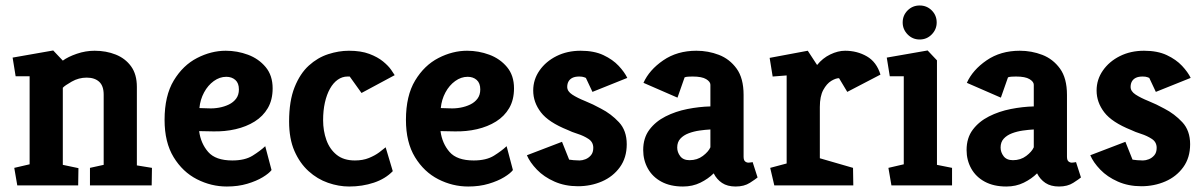

<svg xmlns="http://www.w3.org/2000/svg" viewBox="-20 -676 4390 700"><path d="M43 0 32 -64 88 -77V-398H37L26 -466L174 -492L209 -455Q228 -469 260 -480Q292 -491 325 -491Q367 -491 402 -477Q437 -463 458 -434Q479 -405 479 -359V-73L534 -64L533 0H308V-64L358 -75V-331Q358 -363 341.5 -378Q325 -393 296 -393Q267 -393 241.5 -378.5Q216 -364 209 -356V-75L266 -63L265 0Z M807 4Q750 4 698 -22.5Q646 -49 613 -103Q580 -157 580 -239Q580 -327 613.5 -382.5Q647 -438 698.5 -464.5Q750 -491 803 -491Q845 -491 884 -476.5Q923 -462 948.5 -431.5Q974 -401 974 -354Q974 -312 956.5 -282Q939 -252 908.5 -233Q878 -214 839 -205Q800 -196 757 -197L706 -198Q712 -153 739 -122Q766 -91 827 -91Q873 -91 901 -108.5Q929 -126 947 -143L970 -56Q961 -44 938 -30Q915 -16 881.5 -6Q848 4 807 4ZM707 -282 740 -281Q759 -280 778.5 -283.5Q798 -287 814.5 -295Q831 -303 841 -316.5Q851 -330 851 -350Q851 -373 838 -384.5Q825 -396 805 -396Q781 -396 759.5 -380.5Q738 -365 724 -339Q710 -313 707 -282Z M1253 4Q1215 4 1176 -9.5Q1137 -23 1105 -52Q1073 -81 1053.5 -125.5Q1034 -170 1034 -233Q1034 -308 1054 -358Q1074 -408 1106 -437Q1138 -466 1176.5 -478.5Q1215 -491 1252 -491Q1296 -491 1326.5 -479.5Q1357 -468 1376.5 -452Q1396 -436 1406 -421.5Q1416 -407 1419 -402L1298 -337L1255 -397H1247Q1228 -397 1211.5 -385.5Q1195 -374 1183 -352.5Q1171 -331 1164.5 -302Q1158 -273 1158 -238Q1158 -199 1170 -165.5Q1182 -132 1207.5 -111.5Q1233 -91 1274 -91Q1303 -91 1325 -100Q1347 -109 1362.5 -120.5Q1378 -132 1386 -139L1412 -52Q1385 -24 1343 -10Q1301 4 1253 4Z M1687 4Q1630 4 1578 -22.5Q1526 -49 1493 -103Q1460 -157 1460 -239Q1460 -327 1493.5 -382.5Q1527 -438 1578.5 -464.5Q1630 -491 1683 -491Q1725 -491 1764 -476.5Q1803 -462 1828.5 -431.5Q1854 -401 1854 -354Q1854 -312 1836.5 -282Q1819 -252 1788.5 -233Q1758 -214 1719 -205Q1680 -196 1637 -197L1586 -198Q1592 -153 1619 -122Q1646 -91 1707 -91Q1753 -91 1781 -108.5Q1809 -126 1827 -143L1850 -56Q1841 -44 1818 -30Q1795 -16 1761.5 -6Q1728 4 1687 4ZM1587 -282 1620 -281Q1639 -280 1658.5 -283.5Q1678 -287 1694.5 -295Q1711 -303 1721 -316.5Q1731 -330 1731 -350Q1731 -373 1718 -384.5Q1705 -396 1685 -396Q1661 -396 1639.5 -380.5Q1618 -365 1604 -339Q1590 -313 1587 -282Z M2087 3Q2040 3 2001.5 -14Q1963 -31 1937.5 -57.5Q1912 -84 1901 -110L2029 -159L2055 -94Q2061 -93 2071.5 -92Q2082 -91 2093 -91Q2103 -91 2114.5 -95.5Q2126 -100 2134.5 -110Q2143 -120 2143 -137Q2143 -158 2125.5 -169.5Q2108 -181 2086 -188Q2064 -195 2050 -202Q1980 -230 1952 -266.5Q1924 -303 1924 -346Q1924 -386 1947 -419Q1970 -452 2009 -471.5Q2048 -491 2097 -491Q2146 -491 2180 -475Q2214 -459 2235.5 -436Q2257 -413 2267 -392L2140 -341L2116 -392Q2116 -392 2109.5 -394.5Q2103 -397 2092 -397Q2077 -397 2067.5 -392.5Q2058 -388 2053 -379.5Q2048 -371 2048 -359Q2048 -343 2066.5 -331Q2085 -319 2113.5 -307.5Q2142 -296 2171 -280Q2208 -261 2236.5 -230.5Q2265 -200 2265 -150Q2265 -101 2240 -66.5Q2215 -32 2174.5 -14.5Q2134 3 2087 3Z M2470 4Q2424 4 2391.5 -13.5Q2359 -31 2342 -61.5Q2325 -92 2325 -129Q2325 -173 2347.5 -203Q2370 -233 2406.5 -251.5Q2443 -270 2486 -278.5Q2529 -287 2570 -288V-367Q2570 -378 2554.5 -387.5Q2539 -397 2505 -397Q2497 -397 2489 -396.5Q2481 -396 2476 -394L2450 -320L2326 -374Q2347 -421 2398 -456Q2449 -491 2519 -491Q2562 -491 2601 -476Q2640 -461 2665.5 -426Q2691 -391 2691 -330V-105Q2691 -92 2696.5 -87.5Q2702 -83 2709 -83Q2714 -83 2718.5 -84Q2723 -85 2724 -85L2742 -29Q2735 -23 2714 -9.5Q2693 4 2662 4Q2632 4 2612.5 -9Q2593 -22 2582 -44Q2562 -24 2533.5 -10Q2505 4 2470 4ZM2494 -92Q2522 -92 2542.5 -107.5Q2563 -123 2570 -139V-204Q2551 -203 2530 -200Q2509 -197 2490.5 -190Q2472 -183 2460.5 -170.5Q2449 -158 2449 -138Q2449 -121 2460 -106.5Q2471 -92 2494 -92Z M2803 0 2788 -64 2848 -80V-401L2797 -397L2786 -465L2925 -491L2959 -439Q2979 -464 3007 -477.5Q3035 -491 3061 -491Q3105 -491 3140.5 -470.5Q3176 -450 3190 -404L3069 -341L3039 -391Q3027 -391 3010.5 -381Q2994 -371 2981.5 -348Q2969 -325 2969 -286V-99L3090 -64L3091 0Z M3230 0 3219 -64 3275 -77V-398H3224L3213 -466L3362 -492L3396 -456V-75L3451 -64V0ZM3333 -532Q3307 -532 3289 -550.5Q3271 -569 3271 -594Q3271 -620 3289 -638Q3307 -656 3333 -656Q3359 -656 3377 -638Q3395 -620 3395 -594Q3395 -569 3377 -550.5Q3359 -532 3333 -532Z M3649 4Q3603 4 3570.5 -13.5Q3538 -31 3521 -61.5Q3504 -92 3504 -129Q3504 -173 3526.5 -203Q3549 -233 3585.5 -251.5Q3622 -270 3665 -278.5Q3708 -287 3749 -288V-367Q3749 -378 3733.5 -387.5Q3718 -397 3684 -397Q3676 -397 3668 -396.5Q3660 -396 3655 -394L3629 -320L3505 -374Q3526 -421 3577 -456Q3628 -491 3698 -491Q3741 -491 3780 -476Q3819 -461 3844.5 -426Q3870 -391 3870 -330V-105Q3870 -92 3875.5 -87.5Q3881 -83 3888 -83Q3893 -83 3897.5 -84Q3902 -85 3903 -85L3921 -29Q3914 -23 3893 -9.5Q3872 4 3841 4Q3811 4 3791.5 -9Q3772 -22 3761 -44Q3741 -24 3712.5 -10Q3684 4 3649 4ZM3673 -92Q3701 -92 3721.5 -107.5Q3742 -123 3749 -139V-204Q3730 -203 3709 -200Q3688 -197 3669.5 -190Q3651 -183 3639.5 -170.5Q3628 -158 3628 -138Q3628 -121 3639 -106.5Q3650 -92 3673 -92Z M4141 3Q4094 3 4055.5 -14Q4017 -31 3991.5 -57.5Q3966 -84 3955 -110L4083 -159L4109 -94Q4115 -93 4125.5 -92Q4136 -91 4147 -91Q4157 -91 4168.5 -95.5Q4180 -100 4188.5 -110Q4197 -120 4197 -137Q4197 -158 4179.5 -169.5Q4162 -181 4140 -188Q4118 -195 4104 -202Q4034 -230 4006 -266.5Q3978 -303 3978 -346Q3978 -386 4001 -419Q4024 -452 4063 -471.5Q4102 -491 4151 -491Q4200 -491 4234 -475Q4268 -459 4289.5 -436Q4311 -413 4321 -392L4194 -341L4170 -392Q4170 -392 4163.5 -394.5Q4157 -397 4146 -397Q4131 -397 4121.5 -392.5Q4112 -388 4107 -379.5Q4102 -371 4102 -359Q4102 -343 4120.5 -331Q4139 -319 4167.5 -307.5Q4196 -296 4225 -280Q4262 -261 4290.5 -230.5Q4319 -200 4319 -150Q4319 -101 4294 -66.5Q4269 -32 4228.5 -14.5Q4188 3 4141 3Z"/></svg>

Font: Kreon
Style: Bold
Weight: 700
Designer: Julia Petretta
Foundry: Julia Petretta and Eli Heuer
Version: Version 2.002